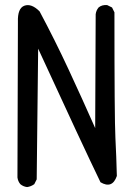

<svg xmlns="http://www.w3.org/2000/svg" viewBox="-20 -757 540 779"><path d="M89.8 2Q74.2 0 62.5 -9.8Q52.7 -21.5 50.8 -37.1L52.7 -668Q50.8 -723.6 79.1 -733.9Q107.4 -744.1 140.6 -710.9Q203.1 -593.8 258.3 -475.1Q313.5 -356.4 366.2 -237.3L368.2 -699.2Q370.1 -714.8 379.9 -726.6Q393.6 -738.3 415 -736.3L434.6 -726.6L444.3 -707Q444.3 -274.4 448.2 -198.2Q452.1 -122.1 454.1 -43Q435.5 10.7 387.7 -17.6Q315.4 -167 134.8 -559.6L128.9 -29.3L119.1 -9.8Q105.5 0 89.8 2Z"/></svg>

Font: NaikaiFont
Style: Regular
Weight: 400
Version: Version 1.67